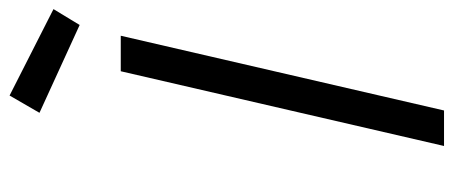

<svg xmlns="http://www.w3.org/2000/svg" viewBox="-300 -670 970 411"><g transform="rotate(-90 185.5 -465.0)"><path d="M186 -930 371 -836 337 -780 149 -866ZM78 0 238 -692H314L154 0Z"/></g></svg>

Font: Titillium Web
Style: Italic
Weight: 400
Italic angle: -13°
Version: Version 1.002;PS 57.000;hotconv 1.0.70;makeotf.lib2.5.55311